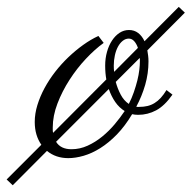

<svg xmlns="http://www.w3.org/2000/svg" viewBox="-127 -448 566 567"><path d="M-107.4 82 -4.9 -20.5Q-14.2 -33.7 -19.3 -50.5Q-24.4 -67.4 -24.4 -87.9Q-24.4 -112.3 -16.6 -137.7Q-8.8 -163.1 4.6 -188Q18.1 -212.9 36.1 -236.1Q54.2 -259.3 75.2 -279.3Q96.2 -299.3 118.7 -315.4Q141.1 -331.5 163.6 -341.8L179.2 -321.3Q153.3 -302.7 126.7 -274.4Q100.1 -246.1 78.4 -212.4Q56.6 -178.7 42.7 -142.3Q28.8 -106 28.8 -71.8Q28.8 -67.4 28.8 -63.5Q28.8 -59.6 29.8 -55.7L187 -213.4Q183.6 -231.9 183.6 -254.4Q183.6 -275.9 189 -294.9Q194.3 -314 203.9 -328.4Q213.4 -342.8 226.1 -351.1Q238.8 -359.4 253.9 -359.4Q269.5 -359.4 281 -350.6Q292.5 -341.8 299.8 -326.2L400.9 -427.7L418.9 -410.6L308.1 -299.3Q309.6 -291.5 310.5 -283.4Q311.5 -275.4 311.5 -266.6Q311.5 -231.4 301.8 -197.5Q292 -163.6 275.4 -132.8Q277.3 -132.3 279.3 -132.3Q281.2 -132.3 283.7 -132.3Q297.4 -132.3 308.6 -135Q319.8 -137.7 329.3 -143.6Q338.9 -149.4 347.7 -158.9Q356.4 -168.5 364.7 -182.1L382.3 -168.5Q358.9 -135.3 334 -122.1Q309.1 -108.9 281.2 -108.9Q271 -108.9 263.2 -110.8Q242.2 -75.7 218.3 -51Q194.3 -26.4 169.4 -10.7Q144.5 4.9 120.1 12Q95.7 19 74.7 19Q37.6 19 11.7 -2.4L-89.4 99.1ZM241.2 -120.1Q225.1 -129.9 213.4 -146.7Q201.7 -163.6 194.3 -185.1L38.6 -29.3Q52.2 -7.3 84 -7.3Q108.9 -7.3 131.8 -17.8Q154.8 -28.3 174.8 -44.7Q194.8 -61 211.7 -81.1Q228.5 -101.1 241.2 -120.1ZM214.8 -206.1Q220.2 -186 229.5 -168.5Q238.8 -150.9 253.4 -141.1Q262.2 -158.2 268.3 -176Q274.4 -193.8 278.6 -210.4Q282.7 -227.1 284.4 -241.5Q286.1 -255.9 286.1 -266.6Q286.1 -269 286.1 -271.7Q286.1 -274.4 285.6 -276.9ZM209 -254.4Q209 -250 209.2 -245.4Q209.5 -240.7 210 -235.8L280.3 -306.6Q275.9 -319.3 269 -326.7Q262.2 -334 253.4 -334Q243.7 -334 235.4 -327.4Q227.1 -320.8 221.2 -309.8Q215.3 -298.8 212.2 -284.4Q209 -270 209 -254.4Z"/></svg>

Font: Parisienne
Style: Regular
Weight: 400
Designer: Astigmatic (AOETI)
Foundry: Astigmatic (AOETI)
Version: Version 1.000